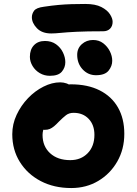

<svg xmlns="http://www.w3.org/2000/svg" viewBox="-20 -938 690 970"><path d="M340 12Q253 12 186 -23Q119 -58 80.5 -119.5Q42 -181 42 -260Q42 -311 64 -358Q86 -405 121.5 -442Q157 -479 200 -500.5Q243 -522 284 -522Q301 -522 316.5 -516.5Q332 -511 341 -499.5Q350 -488 350 -468Q350 -432 335.5 -405Q321 -378 276 -363Q254 -353 235.5 -337Q217 -321 206 -300Q195 -279 195 -256Q195 -199 233 -164Q271 -129 335 -129Q389 -129 423 -164Q457 -199 457 -257Q457 -307 428 -337.5Q399 -368 352 -368Q329 -368 313.5 -356Q298 -344 278 -324Q264 -309 253 -300Q242 -291 231.5 -286.5Q221 -282 205 -282Q187 -282 173.5 -296Q160 -310 160 -349Q160 -377 175.5 -406Q191 -435 216.5 -459Q242 -483 274 -497.5Q306 -512 338 -512Q423 -512 483.5 -481.5Q544 -451 576 -395Q608 -339 608 -262Q608 -184 572.5 -122Q537 -60 476.5 -24Q416 12 340 12ZM239 -769Q192 -769 166.5 -795.5Q141 -822 141 -851Q141 -868 152 -883.5Q163 -899 202 -904Q242 -910 275 -913Q308 -916 341 -917Q374 -918 411 -918Q462 -918 492 -902.5Q522 -887 535.5 -866Q549 -845 549 -828Q549 -806 536 -793Q523 -780 501 -780Q418 -780 367.5 -777.5Q317 -775 287.5 -772Q258 -769 239 -769ZM232 -555Q204 -555 181 -568.5Q158 -582 144.5 -604.5Q131 -627 131 -651Q131 -688 151.5 -709.5Q172 -731 207 -731Q240 -731 263 -714.5Q286 -698 298 -673Q310 -648 310 -624Q310 -597 292.5 -576Q275 -555 232 -555ZM465 -558Q425 -558 397.5 -587.5Q370 -617 370 -661Q370 -694 393.5 -715Q417 -736 450 -736Q480 -736 501.5 -719.5Q523 -703 535 -679Q547 -655 547 -631Q547 -604 528.5 -581Q510 -558 465 -558Z"/></svg>

Font: Shantell Sans
Style: Bold
Weight: 700
Designer: Stephen Nixon, Anya Danilova, Shantell Martin
Foundry: Arrow Type
Version: Version 1.011;[c5ecc13dd]